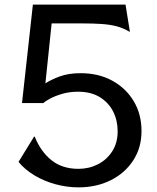

<svg xmlns="http://www.w3.org/2000/svg" viewBox="-20 -795 676 829"><path d="M591 -229Q591 -157 555 -102Q519 -47 457.5 -16.5Q396 14 319 14Q269 14 219.5 0.5Q170 -13 128.5 -38Q87 -63 60 -96L127 -205H130Q156 -140 202.5 -103Q249 -66 319 -66Q364 -66 402.5 -85.5Q441 -105 464.5 -141.5Q488 -178 488 -228Q488 -275 468.5 -313.5Q449 -352 411 -375.5Q373 -399 317 -399Q279 -399 247.5 -389.5Q216 -380 195 -368.5Q174 -357 167 -350H75L122 -775H522L541 -657Q512 -674 483.5 -681.5Q455 -689 418.5 -691.5Q382 -694 327 -694H203L176 -435Q200 -451 238 -465Q276 -479 328 -479Q406 -479 465 -446.5Q524 -414 557.5 -358Q591 -302 591 -229Z"/></svg>

Font: Faculty Glyphic
Style: Regular
Weight: 400
Designer: Koto Studio, Dylan Young
Foundry: Koto Studio
Version: Version 1.004; ttfautohint (v1.8.4.7-5d5b)